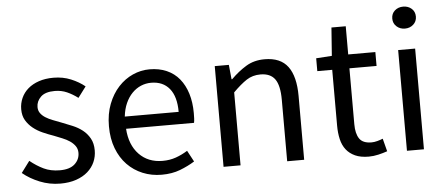

<svg xmlns="http://www.w3.org/2000/svg" viewBox="-48 -801 2143 923"><g transform="rotate(-5 1023.0 -340.0)"><path d="M209 12Q157 12 110 -7Q63 -26 28 -55L69 -110Q101 -84 134.5 -68Q168 -52 212 -52Q260 -52 284 -74Q308 -96 308 -128Q308 -147 298 -161Q288 -175 272.5 -185.5Q257 -196 237 -204Q217 -212 197 -220Q171 -229 145 -240.5Q119 -252 98.5 -268.5Q78 -285 65 -307Q52 -329 52 -360Q52 -389 63.5 -414.5Q75 -440 96.5 -458.5Q118 -477 149 -487.5Q180 -498 219 -498Q265 -498 303.5 -482Q342 -466 370 -443L331 -391Q306 -410 279 -422Q252 -434 220 -434Q174 -434 152.5 -413Q131 -392 131 -364Q131 -347 140 -334.5Q149 -322 164 -312.5Q179 -303 198.5 -295.5Q218 -288 239 -280Q265 -270 291.5 -259Q318 -248 339 -231.5Q360 -215 373.5 -191Q387 -167 387 -133Q387 -103 375.5 -77Q364 -51 341.5 -31Q319 -11 285.5 0.5Q252 12 209 12Z M698 12Q649 12 606.5 -5.5Q564 -23 532.5 -55.5Q501 -88 483 -135Q465 -182 465 -242Q465 -302 483.5 -349.5Q502 -397 532.5 -430Q563 -463 602 -480.5Q641 -498 683 -498Q729 -498 765.5 -482Q802 -466 826.5 -436Q851 -406 864 -364Q877 -322 877 -270Q877 -257 876.5 -244.5Q876 -232 874 -223H546Q551 -145 594.5 -99.5Q638 -54 708 -54Q743 -54 772.5 -64.5Q802 -75 829 -92L858 -38Q826 -18 787 -3Q748 12 698 12ZM545 -282H805Q805 -356 773.5 -394.5Q742 -433 685 -433Q659 -433 635.5 -423Q612 -413 593 -393.5Q574 -374 561.5 -346Q549 -318 545 -282Z M997 0V-486H1065L1072 -416H1075Q1110 -451 1148.5 -474.5Q1187 -498 1238 -498Q1315 -498 1350.5 -450Q1386 -402 1386 -308V0H1304V-297Q1304 -366 1282 -396.5Q1260 -427 1212 -427Q1174 -427 1145 -408Q1116 -389 1079 -352V0Z M1697 12Q1658 12 1631.5 0Q1605 -12 1588.5 -33Q1572 -54 1565 -84Q1558 -114 1558 -150V-419H1486V-481L1562 -486L1572 -622H1641V-486H1772V-419H1641V-149Q1641 -104 1657.5 -79.5Q1674 -55 1716 -55Q1729 -55 1744 -59Q1759 -63 1771 -68L1787 -6Q1767 1 1743.5 6.5Q1720 12 1697 12Z M1882 0V-486H1964V0ZM1924 -586Q1900 -586 1883.5 -601Q1867 -616 1867 -639Q1867 -663 1883.5 -677.5Q1900 -692 1924 -692Q1948 -692 1964.5 -677.5Q1981 -663 1981 -639Q1981 -616 1964.5 -601Q1948 -586 1924 -586Z"/></g></svg>

Font: TypoPRO Source Sans Pro
Style: Regular
Weight: 400
Designer: Paul D. Hunt
Foundry: Adobe Systems Incorporated
Version: Version 2.020;PS 2.000;hotconv 1.0.86;makeotf.lib2.5.63406